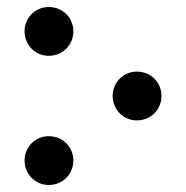

<svg xmlns="http://www.w3.org/2000/svg" viewBox="-20 -515 531 547"><path d="M370 -172C410 -172 440 -203 440 -242C440 -280 410 -311 370 -311C331 -311 301 -280 301 -242C301 -203 331 -172 370 -172ZM119 -356C159 -356 189 -387 189 -426C189 -464 159 -495 119 -495C80 -495 50 -464 50 -426C50 -387 80 -356 119 -356ZM119 12C159 12 189 -19 189 -58C189 -96 159 -127 119 -127C80 -127 50 -96 50 -58C50 -19 80 12 119 12Z"/></svg>

Font: FiraGO Unicode
Style: Regular
Weight: 400
Designer: bBox Type
Foundry: bBox Type GmbH
Version: Version 1.001;PS 001.001;hotconv 1.0.88;makeotf.lib2.5.64775